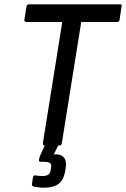

<svg xmlns="http://www.w3.org/2000/svg" viewBox="-20 -675 585 891"><path d="M188 0Q178 0 179 -11L269 -573H102Q98 -573 95 -576Q92 -579 93 -583L103 -645Q105 -655 115 -655H537Q541 -655 543.5 -653Q546 -651 544 -645L535 -583Q533 -573 524 -573H357L267 -11Q265 0 257 0ZM183 196Q171 196 159 194.5Q147 193 137 191Q127 188 128 180L133 147Q136 138 144 139Q152 140 160.5 141Q169 142 177 142Q195 142 204 135.5Q213 129 215 116L217 104Q220 88 212.5 82Q205 76 187 76H169Q159 76 161 67Q162 61 163 56.5Q164 52 166 48L197 -21Q202 -31 209 -31H253Q264 -31 260 -20L230 41H238Q265 41 277.5 57Q290 73 285 104L282 122Q275 160 252 178Q229 196 183 196Z"/></svg>

Font: Sofia Sans Semi Condensed Medium
Style: Italic
Weight: 500
Italic angle: -9°
Version: Version 4.100